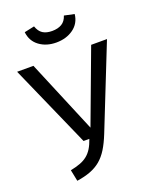

<svg xmlns="http://www.w3.org/2000/svg" viewBox="-165 -990 875 1094"><g transform="rotate(-20 272.5 -443.5)"><path d="M449 -689H545L345 -186Q325 -136 303.5 -101.5Q282 -67 255 -44.5Q228 -22 192.5 -8.5Q157 5 110 12L96 -57Q131 -64 156 -73.5Q181 -83 199.5 -98Q218 -113 231.5 -135Q245 -157 256 -189H221L0 -689H99L284 -247ZM268 -769Q208 -769 166 -800Q124 -831 118 -886L179 -899Q190 -867 211.5 -853Q233 -839 268 -839Q303 -839 326.5 -853Q350 -867 360 -899L421 -886Q415 -831 372 -800Q329 -769 268 -769Z"/></g></svg>

Font: Fira Sans Variable
Style: Regular
Weight: 400
Designer: Carrois Corporate & Edenspiekermann AG
Foundry: Carrois Corporate GbR & Edenspiekermann AG
Version: Version 4.202